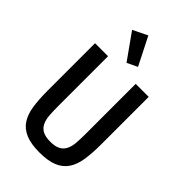

<svg xmlns="http://www.w3.org/2000/svg" viewBox="-284 -1059 1169 1169"><g transform="rotate(45 300.0 -474.5)"><path d="M171 -915 265 -961 356 -781 289 -749ZM181 -698V-269Q181 -226 183.5 -191Q186 -156 198 -131.5Q210 -107 234 -94Q258 -81 300 -81Q342 -81 366 -94Q390 -107 402 -131.5Q414 -156 416.5 -191Q419 -226 419 -269V-698H531V-289Q531 -214 522.5 -157.5Q514 -101 489 -63.5Q464 -26 418.5 -7Q373 12 300 12Q227 12 181.5 -7Q136 -26 111 -63.5Q86 -101 77.5 -157.5Q69 -214 69 -289V-698Z"/></g></svg>

Font: IBM Plex Mono Medium
Style: Regular
Weight: 500
Monospace: yes
Designer: Mike Abbink, Paul van der Laan, Pieter van Rosmalen
Foundry: Bold Monday
Version: Version 2.3